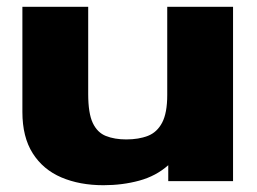

<svg xmlns="http://www.w3.org/2000/svg" viewBox="-20 -534 759 566"><path d="M285 12Q215 12 161 -11Q107 -34 76.5 -82Q46 -130 46 -204V-514H240V-257Q240 -200 253.5 -171.5Q267 -143 292.5 -133Q318 -123 352 -123Q389 -123 416 -133.5Q443 -144 458 -172.5Q473 -201 473 -254V-514H667V0H476V-47Q440 -15 390.5 -1.5Q341 12 285 12Z"/></svg>

Font: Special Gothic Extended Bold
Style: Regular
Weight: 700
Width: 7
Designer: Alistair McCready
Foundry: Monolith
Version: Version 1.000; ttfautohint (v1.8.4.7-5d5b)